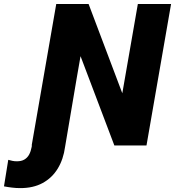

<svg xmlns="http://www.w3.org/2000/svg" viewBox="-103 -731 880 965"><path d="M128.4 -414.1H295.4L224.1 6.8Q215.8 69.3 187.3 116.2Q158.7 163.1 111.1 189Q63.5 214.8 -2 214.4Q-22.5 214.4 -42.7 211.9Q-63 209.5 -83 205.6L-61.5 72.3Q-51.3 75.2 -41 77.4Q-30.8 79.6 -20 79.6Q3.9 80.1 19.3 71Q34.7 62 43.5 45.7Q52.2 29.3 56.2 7.3ZM756.8 -710.9 633.3 0H471.7L301.8 -448.7L223.6 0H56.2L179.7 -710.9H342.3L511.7 -262.2L589.8 -710.9Z"/></svg>

Font: Roboto Black
Style: Italic
Weight: 900
Italic angle: -12°
Designer: Christian Robertson
Foundry: Google
Version: Version 3.0; 2020